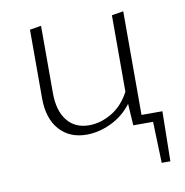

<svg xmlns="http://www.w3.org/2000/svg" viewBox="-68 -479 672 697"><g transform="rotate(-10 268.0 -131.0)"><path d="M505 152H473L468 0H395L390 -80Q359 -39 313.5 -17.5Q268 4 223 4Q160 4 123 -38Q86 -80 86 -154V-407L128 -414V-166Q128 -101 157 -64.5Q186 -28 238 -28Q280 -28 321 -52Q362 -76 388 -125V-407L431 -414V-32H508Z"/></g></svg>

Font: Ysabeau Infant Light
Style: Regular
Weight: 300
Designer: Christian Thalmann (Catharsis Fonts)
Version: Version 0.003